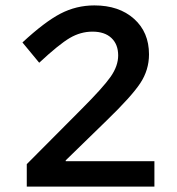

<svg xmlns="http://www.w3.org/2000/svg" viewBox="-20 -690 654 710"><path d="M551 0H79V-83L280 -285Q361 -366 389 -406Q417 -446 417 -485Q417 -526 392 -549.5Q367 -573 322 -573Q278 -573 238 -549.5Q198 -526 125 -458L63 -533Q145 -609 203.5 -639.5Q262 -670 329 -670Q420 -670 475.5 -620.5Q531 -571 531 -489Q531 -431 498.5 -382Q466 -333 374 -244L223 -97V-94H551Z"/></svg>

Font: Intel One Mono Medium
Style: Regular
Weight: 500
Monospace: yes
Designer: Fred Shallcrass
Foundry: Frere-Jones Type LLC
Version: Version 1.400;hotconv 1.1.0;makeotfexe 2.6.0;FJTRelease1.4